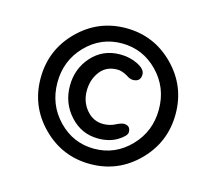

<svg xmlns="http://www.w3.org/2000/svg" viewBox="-93 -881 973 863"><g transform="rotate(15 393.5 -449.0)"><path d="M398 -644Q443 -644 480 -625.5Q517 -607 517 -583Q517 -548 481 -548Q467 -548 450 -560Q424 -575 403 -575Q351 -575 322.5 -537Q294 -499 294 -447.5Q294 -396 325.5 -359Q357 -322 403 -322Q433 -322 457.5 -334.5Q482 -347 494 -347Q525 -347 525 -316Q525 -299 488 -276Q451 -253 398 -253Q321 -253 268 -311Q215 -369 215 -449.5Q215 -530 266.5 -587Q318 -644 398 -644ZM615 -672.5Q707 -580 707 -449Q707 -318 615 -225.5Q523 -133 393 -133Q263 -133 171 -225.5Q79 -318 79 -449Q79 -580 171 -672.5Q263 -765 393 -765Q523 -765 615 -672.5ZM392.5 -204Q490 -204 559.5 -275.5Q629 -347 629 -449.5Q629 -552 559.5 -623Q490 -694 392.5 -694Q295 -694 226 -623Q157 -552 157 -449.5Q157 -347 226 -275.5Q295 -204 392.5 -204Z"/></g></svg>

Font: Delius Unicase
Style: Regular
Weight: 400
Designer: Natalia Raices
Foundry: Natalia Raices
Version: Version 1.002